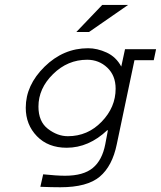

<svg xmlns="http://www.w3.org/2000/svg" viewBox="-20 -624 668 797"><path d="M499 -419.9H627.9L618.2 -374H538.1L464.8 -25.4Q446.3 65.4 394 109.4Q341.8 153.3 230.5 153.3Q194.3 153.3 147.5 151.4L159.2 99.6Q215.8 105.5 250 105.5Q326.2 105.5 365.2 73.2Q404.3 41 417 -25.4L427.7 -82L425.8 -84Q348.6 -10.7 256.8 -10.7Q179.7 -10.7 133.3 -58.6Q86.9 -106.4 86.9 -176.8Q86.9 -270.5 165 -347.2Q243.2 -423.8 345.7 -423.8Q383.8 -423.8 422.9 -405.8Q461.9 -387.7 483.4 -347.7ZM261.7 -58.6Q343.8 -58.6 401.9 -118.7Q460 -178.7 460 -255.9Q460 -310.5 425.3 -343.3Q390.6 -376 341.8 -376Q260.7 -376 200.2 -316.4Q139.6 -256.8 139.6 -181.6Q139.6 -119.1 179.2 -88.9Q218.8 -58.6 261.7 -58.6ZM511.7 -603.5 349.6 -491.2H296.9L404.3 -603.5Z"/></svg>

Font: Thabit-Oblique
Style: Oblique
Weight: 500
Designer: Regenerated by Nadim Shaikli
Foundry: MAK Alagha
Version: 0.01